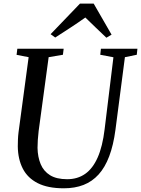

<svg xmlns="http://www.w3.org/2000/svg" viewBox="-20 -1006 762 1036"><path d="M654 -697.5 603 -306Q592 -222.5 569.2 -162.5Q546.5 -102.5 512 -64.5Q477.5 -26.5 430.8 -8.2Q384 10 324.5 10Q238 10 183.5 -17.8Q129 -45.5 103 -96.2Q77 -147 76 -215.5Q76 -233.5 76.8 -252.8Q77.5 -272 80 -292L134.5 -697.5L69.5 -710L73.5 -743H323.5L319.5 -710.5L242.5 -697.5L188.5 -299Q185.5 -273.5 184 -250.8Q182.5 -228 182.5 -208Q183.5 -158.5 199.5 -120.2Q215.5 -82 250.2 -60.5Q285 -39 342.5 -39Q398.5 -39 439.5 -67.8Q480.5 -96.5 507 -156.2Q533.5 -216 544.5 -308.5L592 -697L521 -710.5L524.5 -743H721.5L718 -710.5ZM253 -821.5 411.5 -986.5H485.5L582 -819L554 -802.5Q525.5 -829.5 497 -856.8Q468.5 -884 440.5 -911.5Q402.5 -884.5 362 -858Q321.5 -831.5 278 -803.5Z"/></svg>

Font: Merriweather 72pt
Style: Italic
Weight: 400
Italic angle: -7.8°
Version: Version 2.101